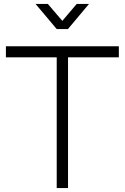

<svg xmlns="http://www.w3.org/2000/svg" viewBox="-20 -955 634 975"><path d="M160.5 -935H223L296.5 -849L369.5 -935H432L325 -807.5H268ZM268 0V-664H10V-720H583.5V-664H325.5V0Z"/></svg>

Font: Vela Sans Light
Style: Regular
Weight: 300
Designer: Principal design: Mikhail Sharanda - project Manrope.
Design modification: Ravid Balaliev
Foundry: Mikhail Sharanda
Version: Version 1.001